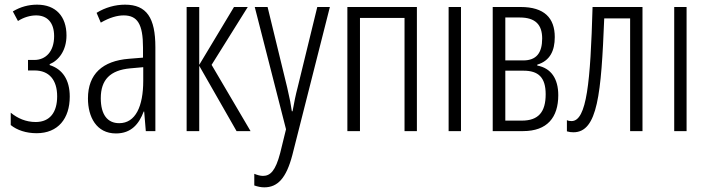

<svg xmlns="http://www.w3.org/2000/svg" viewBox="-20 -562 3031 823"><path d="M139 -542C103 -542 68 -533 35 -513L57 -472C82 -488 110 -496 135 -496C181 -496 212 -467 212 -407C212 -341 176 -305 127 -305H100V-260H128C191 -260 225 -219 225 -149C225 -82 195 -39 133 -39C91 -39 55 -55 26 -79V-26C53 -4 92 9 137 9C229 9 279 -54 279 -148C279 -221 247 -266 193 -283V-287C232 -303 265 -346 265 -410C265 -492 219 -542 139 -542Z M516 -542C474 -542 431 -530 394 -507L412 -465C450 -487 483 -496 510 -496C569 -496 593 -459 593 -358V-315L532 -310C420 -301 357 -245 357 -140C357 -61 393 10 477 10C543 10 576 -31 596 -84H598L605 0H646V-360C646 -485 609 -542 516 -542ZM594 -274V-216C594 -106 561 -34 491 -34C441 -34 412 -70 412 -141C412 -220 452 -261 538 -269Z M983 -532 834 -284V-532H780V0H834V-280L994 0H1054L887 -284L1042 -532Z M1072 -532 1206 -8 1181 94C1161 170 1139 192 1107 192C1096 192 1082 188 1070 183V233C1085 238 1098 241 1113 241C1170 241 1207 202 1233 103L1394 -532H1340L1256 -188C1247 -154 1241 -124 1234 -85H1231C1227 -113 1223 -136 1211 -187L1127 -532Z M1767 -532H1469V0H1523V-485H1714V0H1767Z M1956 0V-532H1903V0Z M2358 -403C2358 -485 2313 -532 2212 -532H2092V0H2222C2326 0 2373 -59 2373 -154C2373 -225 2342 -270 2283 -281V-285C2337 -301 2358 -344 2358 -403ZM2304 -397C2304 -335 2279 -303 2223 -303H2146V-487H2208C2275 -487 2304 -456 2304 -397ZM2319 -158C2319 -82 2288 -45 2217 -45H2146V-259H2224C2287 -259 2319 -231 2319 -158Z M2734 0V-532H2520C2511 -210 2495 -43 2430 -43C2422 -43 2416 -44 2410 -47V1C2420 4 2428 5 2438 5C2542 5 2557 -160 2570 -483H2681V0Z M2923 0V-532H2870V0Z"/></svg>

Font: Noto Sans UI Condensed Light
Style: Regular
Weight: 300
Width: 3
Designer: Monotype Design Team
Foundry: Monotype Imaging Inc.
Version: Version 1.901